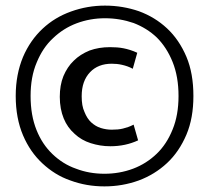

<svg xmlns="http://www.w3.org/2000/svg" viewBox="-20 -655 745 684"><path d="M378 -193C393 -193 406 -194 418 -197C430 -200 443 -204 456 -211L472 -155C442 -141 409 -134 373 -134C348 -134 325 -138 303 -145C281 -152 262 -163 246 -178C229 -193 216 -211 207 -233C198 -255 193 -281 193 -310C193 -337 197 -362 206 -384C215 -405 227 -424 243 -439C258 -454 277 -466 299 -475C321 -483 345 -487 372 -487C389 -487 405 -486 420 -483C435 -480 452 -475 469 -467L453 -410C440 -417 428 -421 415 -424C402 -427 390 -428 378 -428C346 -428 320 -418 301 -398C281 -377 271 -349 271 -312C271 -289 274 -271 281 -256C287 -241 295 -228 305 -219C315 -210 326 -203 339 -199C352 -195 365 -193 378 -193ZM354 -635C397 -635 437 -628 475 -615C513 -601 546 -581 575 -554C604 -527 627 -493 644 -453C661 -413 669 -366 669 -313C669 -261 661 -215 644 -175C627 -135 604 -101 575 -74C546 -47 512 -26 474 -12C435 2 395 9 352 9C309 9 269 2 231 -12C193 -25 160 -46 131 -73C102 -100 79 -133 62 -173C45 -213 36 -260 36 -313C36 -365 45 -411 62 -452C79 -492 103 -526 132 -553C161 -580 194 -600 233 -614C272 -628 312 -635 354 -635ZM354 -590C319 -590 285 -584 253 -572C221 -560 193 -542 169 -519C144 -496 125 -467 111 -433C96 -398 89 -358 89 -313C89 -267 96 -227 110 -192C124 -157 143 -129 167 -106C191 -83 219 -65 251 -54C282 -42 316 -36 352 -36C388 -36 422 -42 454 -54C486 -66 514 -84 538 -107C562 -130 581 -159 595 -194C609 -228 616 -268 616 -313C616 -359 609 -399 595 -434C581 -469 562 -498 539 -521C515 -544 487 -561 456 -573C424 -584 390 -590 354 -590Z"/></svg>

Font: Holmes&Hills Bold
Style: Bold
Weight: 500
Designer: Noopur Datye, Girish Dalvi, Yashodeep Gholap, Pallavi Karambelkar
Foundry: Ek Type
Version: ""